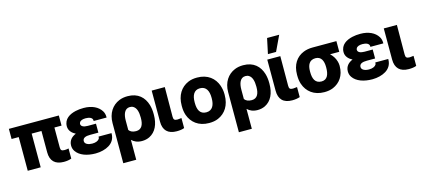

<svg xmlns="http://www.w3.org/2000/svg" viewBox="-69 -1402 4944 2235"><g transform="rotate(-15 2403.0 -284.5)"><path d="M16 -406H102V0H258V-406H376V-149C376 -46 430 9 536 9C573 9 602 4 628 -6V-128C614 -125 600 -122 580 -122C543 -122 532 -132 532 -167V-406H618V-528H16Z M665 -152C665 -127 672 -103 686 -83C728 -21 816 10 919 10C981 10 1041 -6 1081 -31C1123 -56 1157 -100 1157 -164V-171H1001V-164C1001 -162 998 -145 997 -146C983 -124 952 -111 911 -111C864 -111 821 -128 821 -164C821 -204 859 -216 912 -216H1011V-324H912C865 -324 831 -338 831 -369C831 -374 833 -380 836 -386C846 -406 873 -416 911 -416C954 -416 993 -402 993 -368V-361H1149V-368C1149 -394 1143 -419 1130 -440C1092 -502 1016 -538 919 -538C884 -538 851 -535 821 -528C747 -511 675 -471 675 -381C675 -328 713 -293 754 -272C705 -252 665 -215 665 -152Z M1199 203H1355V-37C1384 -9 1422 10 1478 10C1512 10 1542 3 1569 -10C1649 -50 1689 -136 1689 -250V-260C1689 -300 1684 -337 1674 -371C1645 -467 1575 -538 1448 -538C1410 -538 1376 -532 1345 -519C1258 -483 1199 -399 1199 -280ZM1355 -156V-270C1355 -341 1376 -409 1441 -409C1458 -409 1471 -406 1483 -398C1520 -375 1533 -323 1533 -260V-251C1533 -177 1511 -119 1441 -119C1399 -119 1371 -133 1355 -156Z M1737 -153C1737 -50 1791 5 1897 5C1934 5 1963 1 1989 -9V-130L1963 -127C1956 -126 1950 -125 1941 -125C1905 -125 1893 -136 1893 -171L1895 -528H1737Z M2029 -259C2029 -220 2034 -186 2045 -153C2078 -59 2159 10 2287 10C2328 10 2365 4 2397 -10C2488 -49 2545 -135 2545 -259V-269C2545 -308 2538 -342 2527 -375C2494 -469 2414 -538 2286 -538C2245 -538 2209 -532 2177 -518C2086 -479 2029 -393 2029 -269ZM2185 -259V-269C2185 -346 2211 -409 2286 -409C2362 -409 2389 -347 2389 -269V-259C2389 -181 2362 -119 2287 -119C2209 -119 2185 -180 2185 -259Z M2592 203H2748V-37C2777 -9 2815 10 2871 10C2905 10 2935 3 2962 -10C3042 -50 3082 -136 3082 -250V-260C3082 -300 3077 -337 3067 -371C3038 -467 2968 -538 2841 -538C2803 -538 2769 -532 2738 -519C2651 -483 2592 -399 2592 -280ZM2748 -156V-270C2748 -341 2769 -409 2834 -409C2851 -409 2864 -406 2876 -398C2913 -375 2926 -323 2926 -260V-251C2926 -177 2904 -119 2834 -119C2792 -119 2764 -133 2748 -156Z M3130 -153C3130 -50 3183 5 3289 5C3327 5 3354 0 3382 -9V-130L3355 -127C3348 -126 3342 -125 3333 -125C3297 -125 3286 -136 3286 -171L3287 -528H3130ZM3154 -588H3252L3339 -772H3193Z M3419 -259C3419 -220 3424 -186 3435 -153C3468 -59 3548 10 3676 10C3716 10 3751 4 3782 -9C3867 -45 3925 -123 3925 -237V-247C3925 -264 3921 -280 3917 -295C3905 -337 3882 -371 3852 -399H3963V-528H3675C3634 -528 3597 -521 3565 -508C3475 -472 3419 -389 3419 -269ZM3575 -259V-268C3575 -343 3601 -399 3675 -399C3745 -399 3769 -341 3769 -268V-259C3769 -184 3748 -119 3676 -119C3598 -119 3575 -180 3575 -259Z M4000 -152C4000 -127 4007 -103 4021 -83C4063 -21 4151 10 4254 10C4316 10 4376 -6 4416 -31C4458 -56 4492 -100 4492 -164V-171H4336V-164C4336 -162 4333 -145 4332 -146C4318 -124 4287 -111 4246 -111C4199 -111 4156 -128 4156 -164C4156 -204 4194 -216 4247 -216H4346V-324H4247C4200 -324 4166 -338 4166 -369C4166 -374 4168 -380 4171 -386C4181 -406 4208 -416 4246 -416C4289 -416 4328 -402 4328 -368V-361H4484V-368C4484 -394 4478 -419 4465 -440C4427 -502 4351 -538 4254 -538C4219 -538 4186 -535 4156 -528C4082 -511 4010 -471 4010 -381C4010 -328 4048 -293 4089 -272C4040 -252 4000 -215 4000 -152Z M4534 -153C4534 -50 4588 5 4694 5C4731 5 4760 1 4786 -9V-130L4760 -127C4753 -126 4747 -125 4738 -125C4702 -125 4690 -136 4690 -171L4692 -528H4534Z"/></g></svg>

Font: Asimov Pro
Style: Blk
Weight: 900
Designer: Google
Version: Version 2.000980; 2014